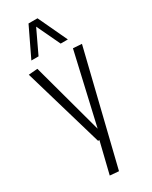

<svg xmlns="http://www.w3.org/2000/svg" viewBox="-253 -844 883 1112"><g transform="rotate(-30 188.5 -288.5)"><path d="M126 208 177 0H168L12 -532L72 -537L201 -62L310 -537L368 -533L185 213ZM66 -596 159 -790H219L310 -596H262L188 -752L114 -596Z"/></g></svg>

Font: Georama SemiCondensed Light
Style: Regular
Weight: 300
Width: 4
Designer: Jean-Baptiste Levee
Foundry: Production Type
Version: Version 1.000